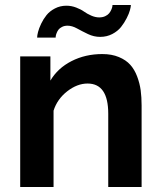

<svg xmlns="http://www.w3.org/2000/svg" viewBox="-20 -750 644 770"><path d="M251 -647Q238.3 -647 228.8 -642.1Q219.2 -637.2 214.6 -631.1Q210 -625 207 -617.2Q204.1 -609.4 203.6 -605.2Q203.1 -601.1 203.1 -599.1H128.9Q128.9 -607.9 132.6 -622.1Q136.2 -636.2 145 -654.8Q153.8 -673.3 166.5 -689.2Q179.2 -705.1 200.2 -716.1Q221.2 -727.1 246.1 -727.1Q266.6 -727.1 285.6 -719.7Q304.7 -712.4 316.9 -703.6Q329.1 -694.8 345.7 -687.5Q362.3 -680.2 377.9 -680.2Q391.6 -680.2 401.9 -685.1Q412.1 -689.9 417.5 -696.5Q422.9 -703.1 426.3 -710.9Q429.7 -718.8 430.4 -723.1Q431.2 -727.5 431.2 -730H504.9Q504.9 -723.1 501.2 -709.5Q497.6 -695.8 488 -677Q478.5 -658.2 465.3 -641.6Q452.1 -625 430.2 -613.5Q408.2 -602.1 381.8 -602.1Q356.4 -602.1 333 -613.3Q309.6 -624.5 289.3 -635.7Q269 -647 251 -647ZM547.9 0H414.1V-293.9Q414.1 -415 331.1 -415Q289.6 -415 249.5 -383.8Q209.5 -352.5 194.8 -306.2V0H61V-523.9H182.1V-426.8Q211.4 -476.6 266.8 -504.9Q322.3 -533.2 390.1 -533.2Q428.2 -533.2 456.8 -521.2Q485.4 -509.3 502.4 -490.2Q519.5 -471.2 530 -443.4Q540.5 -415.5 544.2 -387.9Q547.9 -360.4 547.9 -327.1Z"/></svg>

Font: Rawline
Style: Bold
Weight: 700
Designer: Matt McInerney, Pablo Impallari, Rodrigo Fuenzalida
Foundry: Matt McInerney, Pablo Impallari, Rodrigo Fuenzalida
Version: Version 4.020;PS 004.020;hotconv 1.0.88;makeotf.lib2.5.64775